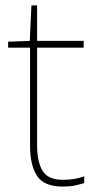

<svg xmlns="http://www.w3.org/2000/svg" viewBox="-20 -679 359 709"><path d="M212 -15Q237 -15 256 -18.5Q275 -22 291 -28V-3Q275 2 256.5 6Q238 10 212 10Q142 10 116.5 -30Q91 -70 91 -140V-503H10V-525L90 -528L96 -659H117V-528H289V-503H117V-143Q117 -82 137 -48.5Q157 -15 212 -15Z"/></svg>

Font: Noto Sans Thaana Thin
Style: Regular
Weight: 100
Designer: David Williams
Foundry: Google Inc.
Version: Version 3.001; ttfautohint (v1.8.4.7-5d5b)